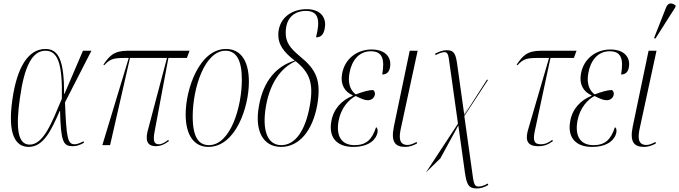

<svg xmlns="http://www.w3.org/2000/svg" viewBox="-20 -824 3856 1090"><path d="M143 10C228 10 272 -87 319 -194H321C325 -17 340 6 393 6C418 6 439 -3 457 -14L454 -22C440 -14 419 -5 404 -5C364 -5 357 -38 349 -243L499 -536H451L346 -291H344C344 -477 315 -546 238 -546C140 -546 76 -442 50 -257C22 -59 69 10 143 10ZM148 -3C80 -3 69 -98 93 -267C118 -448 163 -536 238 -536C305 -536 336 -470 331 -263C275 -130 228 -3 148 -3Z M561 0H605L718 -495H928L823 -98C805 -38 807 6 866 6C889 6 913 -3 939 -23L935 -30C918 -16 898 -5 883 -5C856 -5 846 -20 859 -84L936 -495H1041L1056 -536H706C625 -536 601 -506 567 -457L572 -454C603 -487 620 -495 685 -495H711Z M1163 10C1318 10 1393 -216 1393 -359C1393 -492 1337 -546 1263 -546C1112 -546 1034 -319 1034 -175C1034 -49 1087 10 1163 10ZM1166 0C1109 0 1074 -44 1074 -162C1074 -327 1143 -536 1260 -536C1320 -536 1353 -485 1353 -372C1353 -215 1288 0 1166 0Z M1576 10C1679 10 1755 -83 1781 -228C1805 -369 1774 -430 1683 -504C1628 -550 1600 -584 1602 -643C1604 -727 1655 -762 1717 -762C1789 -762 1799 -709 1774 -612C1802 -612 1818 -628 1824 -665C1833 -713 1811 -772 1720 -772C1641 -772 1566 -727 1560 -635C1557 -572 1590 -529 1653 -480C1553 -450 1475 -368 1450 -222C1424 -80 1474 10 1576 10ZM1577 0C1498 0 1466 -84 1490 -222C1513 -352 1573 -438 1658 -477C1737 -413 1762 -353 1739 -225C1714 -82 1656 0 1577 0Z M1985 10C2083 10 2117 -39 2123 -71C2126 -88 2122 -98 2115 -102C2092 -31 2059 0 1993 0C1923 0 1886 -46 1902 -137C1916 -213 1961 -259 1999 -279C2034 -262 2050 -255 2068 -255C2091 -255 2105 -270 2108 -286C2111 -301 2103 -309 2098 -313C2075 -313 2042 -304 2000 -288C1984 -300 1950 -331 1964 -409C1976 -479 2017 -533 2085 -533C2151 -533 2165 -489 2150 -401C2176 -401 2190 -417 2194 -441C2204 -494 2173 -543 2089 -543C2012 -543 1938 -495 1922 -405C1911 -344 1937 -303 1982 -283V-280C1920 -255 1873 -206 1861 -135C1844 -41 1895 10 1985 10Z M2280 10C2304 10 2328 2 2348 -10L2345 -18C2324 -7 2308 -1 2294 -1C2242 -1 2245 -49 2257 -101L2351 -536H2306L2216 -105C2199 -21 2221 10 2280 10Z M2398 155 2480 75 2582 -112 2619 153C2629 222 2639 246 2687 246C2707 246 2732 239 2752 226L2749 218C2727 231 2709 235 2697 235C2672 235 2669 219 2659 141L2616 -165L2751 -371H2744L2616 -171L2615 -174L2641 -221L2615 -177L2577 -448C2568 -517 2560 -539 2516 -539C2494 -539 2472 -531 2450 -519L2453 -511C2475 -523 2493 -528 2502 -528C2518 -528 2524 -518 2528 -492L2580 -122Z M3036 6C3069 6 3092 -3 3119 -23L3115 -30C3101 -19 3079 -5 3052 -5C3014 -5 3003 -22 3017 -84L3105 -495H3238L3253 -536H3052C2971 -536 2947 -506 2913 -457L2918 -454C2949 -487 2966 -495 3031 -495H3097L2981 -98C2962 -38 2964 6 3036 6Z M3341 10C3439 10 3473 -39 3479 -71C3482 -88 3478 -98 3471 -102C3448 -31 3415 0 3349 0C3279 0 3242 -46 3258 -137C3272 -213 3317 -259 3355 -279C3390 -262 3406 -255 3424 -255C3447 -255 3461 -270 3464 -286C3467 -301 3459 -309 3454 -313C3431 -313 3398 -304 3356 -288C3340 -300 3306 -331 3320 -409C3332 -479 3373 -533 3441 -533C3507 -533 3521 -489 3506 -401C3532 -401 3546 -417 3550 -441C3560 -494 3529 -543 3445 -543C3368 -543 3294 -495 3278 -405C3267 -344 3293 -303 3338 -283V-280C3276 -255 3229 -206 3217 -135C3200 -41 3251 10 3341 10Z M3701 -605 3814 -783 3816 -792C3798 -808 3774 -812 3762 -783L3693 -608ZM3636 10C3660 10 3684 2 3704 -10L3701 -18C3680 -7 3664 -1 3650 -1C3598 -1 3601 -49 3613 -101L3707 -536H3662L3572 -105C3555 -21 3577 10 3636 10Z"/></svg>

Font: Noto Serif Display ExtraCondensed ExtraLight
Style: Italic
Weight: 200
Width: 2
Italic angle: -12°
Designer: Monotype Design Team
Foundry: Monotype Imaging Inc.
Version: Version 2.009